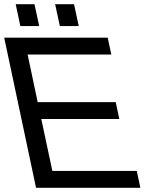

<svg xmlns="http://www.w3.org/2000/svg" viewBox="-20 -893 687 913"><path d="M492.2 -713.9 509.3 -633.8H111.3L159.2 -407.2H530.3L547.4 -327.1H176.3L229 -80.1H630.4L647.5 0H151.4L0 -713.9ZM332 -873 354.5 -769H264.6L242.2 -873ZM144 -873 166.5 -769H76.7L54.7 -873Z"/></svg>

Font: XB Khoramshahr
Style: Oblique
Weight: 400
Italic angle: 12°
Designer: Behnam
Foundry: Irmug
Version: Version 8.005 2009